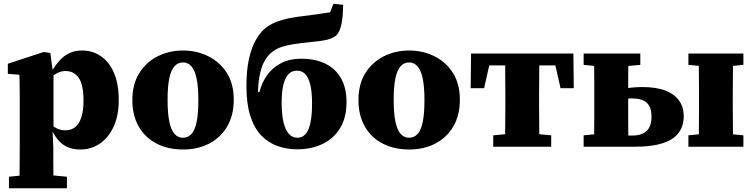

<svg xmlns="http://www.w3.org/2000/svg" viewBox="-20 -787 4035 1030"><path d="M28 223V161L129 151H233L339 161V223ZM84 223Q85 181 85 142.5Q85 104 85.5 68.5Q86 33 86 -2V-273Q86 -296 85.5 -314.5Q85 -333 85 -350Q85 -367 84 -386L22 -391V-445L214 -508L250 -503L262 -413L267 -405V-90L262 -83L266 3Q266 36 266 71Q266 106 266.5 144Q267 182 267 223ZM412 15Q371 15 343 2.5Q315 -10 295.5 -32Q276 -54 261 -83H217L222 -153Q247 -123 272 -105.5Q297 -88 331 -88Q361 -88 382.5 -104.5Q404 -121 416 -156.5Q428 -192 428 -248Q428 -332 402.5 -369Q377 -406 332 -406Q307 -406 286 -394.5Q265 -383 248 -367.5Q231 -352 218 -338L213 -411H261Q280 -441 301.5 -464.5Q323 -488 352 -502Q381 -516 421 -516Q477 -516 521.5 -485.5Q566 -455 591.5 -396Q617 -337 617 -250Q617 -167 589.5 -107.5Q562 -48 515.5 -16.5Q469 15 412 15Z M962 15Q883 15 821.5 -16Q760 -47 725 -107Q690 -167 690 -250Q690 -335 726.5 -394Q763 -453 825 -484.5Q887 -516 962 -516Q1036 -516 1098 -485Q1160 -454 1197 -395.5Q1234 -337 1234 -252Q1234 -168 1198.5 -108Q1163 -48 1101.5 -16.5Q1040 15 962 15ZM962 -48Q988 -48 1006.5 -67.5Q1025 -87 1034.5 -131Q1044 -175 1044 -249Q1044 -323 1034.5 -367Q1025 -411 1006.5 -431.5Q988 -452 962 -452Q935 -452 916.5 -432Q898 -412 888.5 -368.5Q879 -325 879 -251Q879 -178 888.5 -133.5Q898 -89 916.5 -68.5Q935 -48 962 -48Z M1574 14Q1517 14 1467.5 -4Q1418 -22 1380.5 -61.5Q1343 -101 1322.5 -166Q1302 -231 1302 -324Q1302 -410 1315.5 -470.5Q1329 -531 1351.5 -571Q1374 -611 1399 -632Q1425 -654 1458 -667.5Q1491 -681 1531 -689Q1571 -697 1617 -702Q1649 -706 1674 -709.5Q1699 -713 1717.5 -716Q1736 -719 1751 -721L1769 -767L1821 -761Q1820 -708 1814.5 -673.5Q1809 -639 1799 -618.5Q1789 -598 1773 -589Q1758 -580 1739 -575Q1720 -570 1692.5 -566.5Q1665 -563 1626 -559Q1554 -552 1508 -540.5Q1462 -529 1431 -501Q1414 -485 1399.5 -460Q1385 -435 1375.5 -395Q1366 -355 1364 -293L1372 -294Q1385 -346 1414.5 -386Q1444 -426 1489.5 -449Q1535 -472 1595 -472Q1672 -472 1726.5 -445Q1781 -418 1810 -366Q1839 -314 1839 -240Q1839 -157 1805 -100.5Q1771 -44 1711 -15Q1651 14 1574 14ZM1576 -48Q1601 -48 1618.5 -67Q1636 -86 1645 -127Q1654 -168 1654 -232Q1654 -294 1644.5 -333Q1635 -372 1617 -390Q1599 -408 1573 -408Q1547 -408 1529 -390.5Q1511 -373 1501 -335.5Q1491 -298 1491 -237Q1491 -170 1501.5 -128.5Q1512 -87 1531 -67.5Q1550 -48 1576 -48Z M2175 15Q2096 15 2034.5 -16Q1973 -47 1938 -107Q1903 -167 1903 -250Q1903 -335 1939.5 -394Q1976 -453 2038 -484.5Q2100 -516 2175 -516Q2249 -516 2311 -485Q2373 -454 2410 -395.5Q2447 -337 2447 -252Q2447 -168 2411.5 -108Q2376 -48 2314.5 -16.5Q2253 15 2175 15ZM2175 -48Q2201 -48 2219.5 -67.5Q2238 -87 2247.5 -131Q2257 -175 2257 -249Q2257 -323 2247.5 -367Q2238 -411 2219.5 -431.5Q2201 -452 2175 -452Q2148 -452 2129.5 -432Q2111 -412 2101.5 -368.5Q2092 -325 2092 -251Q2092 -178 2101.5 -133.5Q2111 -89 2129.5 -68.5Q2148 -48 2175 -48Z M2505 -314 2507 -500H3056L3058 -314H2987L2947 -491L3009 -436H2554L2617 -491L2577 -314ZM2626 0V-61L2732 -71H2831L2937 -61V0ZM2689 0Q2690 -30 2690 -67.5Q2690 -105 2690.5 -144Q2691 -183 2691 -217V-283Q2691 -317 2690.5 -356Q2690 -395 2690 -433Q2690 -471 2689 -500H2874Q2873 -471 2873 -433Q2873 -395 2872.5 -356Q2872 -317 2872 -283V-217Q2872 -183 2872.5 -144Q2873 -105 2873 -67.5Q2873 -30 2874 0Z M3295 0V-60H3374Q3424 -60 3449.5 -85Q3475 -110 3475 -160Q3475 -212 3450 -235.5Q3425 -259 3370 -259Q3344 -259 3319 -255.5Q3294 -252 3273 -246V-298Q3304 -307 3343 -313.5Q3382 -320 3426 -320Q3502 -320 3551 -300.5Q3600 -281 3624 -246Q3648 -211 3648 -164Q3648 -127 3634 -96.5Q3620 -66 3589.5 -44.5Q3559 -23 3508.5 -11.5Q3458 0 3385 0ZM3167 0Q3167 -30 3167.5 -67.5Q3168 -105 3168 -144Q3168 -183 3168 -217V-283Q3168 -317 3168 -356Q3168 -395 3167.5 -433Q3167 -471 3167 -500H3351Q3351 -471 3350.5 -433Q3350 -395 3350 -356.5Q3350 -318 3350 -283V-217Q3350 -183 3350 -144Q3350 -105 3350.5 -67.5Q3351 -30 3351 0ZM3728 0Q3729 -30 3729 -67.5Q3729 -105 3729.5 -144Q3730 -183 3730 -217V-283Q3730 -317 3729.5 -356Q3729 -395 3729 -433Q3729 -471 3728 -500H3913Q3912 -471 3912 -433Q3912 -395 3911.5 -356Q3911 -317 3911 -283V-217Q3911 -183 3911.5 -144Q3912 -105 3912 -67.5Q3912 -30 3913 0ZM3111 -439V-500H3415V-439L3305 -429H3214ZM3673 0V-61L3775 -71H3866L3968 -61V0ZM3673 -439V-500H3968V-439L3866 -429H3775ZM3111 0V-61L3214 -71H3243V0Z"/></svg>

Font: Source Serif 4 ExtraBold
Style: Regular
Weight: 800
Designer: Frank Grießhammer
Foundry: Adobe Systems Incorporated
Version: Version 4.004;hotconv 1.0.116;makeotfexe 2.5.65601